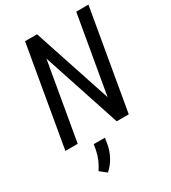

<svg xmlns="http://www.w3.org/2000/svg" viewBox="-227 -824 1054 1185"><g transform="rotate(-30 300.5 -232.0)"><path d="M598.1 -710.9 475.1 0H389.2L207 -552.2L111.3 0H23.4L146.5 -710.9H231.9L415 -157.2L511.2 -710.9ZM275.4 51.3 269.5 88.9Q262.2 134.8 240.7 175.5Q219.2 216.3 184.1 247.1L138.2 210.4Q156.7 182.6 169.7 153.1Q182.6 123.5 189 90.8L195.8 51.3Z"/></g></svg>

Font: Roboto Condensed
Style: Italic
Weight: 400
Italic angle: -12°
Designer: Christian Robertson
Foundry: Google
Version: Version 3.0